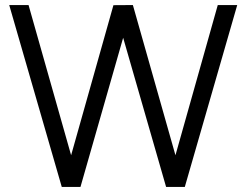

<svg xmlns="http://www.w3.org/2000/svg" viewBox="-20 -740 976 760"><path d="M298.5 0H224.5L16.5 -720H93L261.5 -125.5L429 -719.5L506 -720L674.5 -125.5L842 -720H919L711.5 0H637.5L467.5 -590.5Z"/></svg>

Font: CCSD_manrope
Style: Regular
Weight: 400
Designer: Mikhail Sharanda
Foundry: Mikhail Sharanda
Version: Version 4.503